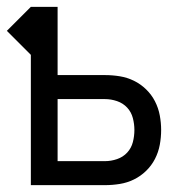

<svg xmlns="http://www.w3.org/2000/svg" viewBox="-26 -540 546 560"><path d="M64 0V-380L-6 -450L64 -520H142V-321H280Q302 -321 323.5 -317.5Q345 -314 364.5 -304.5Q384 -295 400 -279.5Q416 -264 426 -244.5Q436 -225 440 -203.5Q444 -182 444 -161Q444 -139 440 -117.5Q436 -96 426 -76.5Q416 -57 400 -41.5Q384 -26 364.5 -16.5Q345 -7 323.5 -3.5Q302 0 280 0ZM142 -70H280Q298 -70 315.5 -76Q333 -82 345 -95Q357 -108 361.5 -125.5Q366 -143 366 -161Q366 -178 361.5 -195.5Q357 -213 345 -226Q333 -239 315.5 -245Q298 -251 280 -251H142Z"/></svg>

Font: Zed Sans
Style: Regular
Weight: 400
Designer: Belleve Invis
Foundry: Belleve Invis
Version: Version 1.0.0; ttfautohint (v1.8.4)